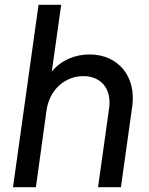

<svg xmlns="http://www.w3.org/2000/svg" viewBox="-20 -777 620 797"><path d="M34 0H129L173 -318C185 -405 250 -461 326 -461C399 -461 444 -409 433 -328L387 0H482L529 -336C546 -460 470 -551 352 -551C289 -551 233 -526 195 -480L234 -757H140Z"/></svg>

Font: Mluvka Medium
Style: Italic
Weight: 500
Italic angle: -8°
Designer: Modified by Jiří Krblich, Original typeface by Gumpita Rahayu
Foundry: Gumpita Rahayu & Jiří Krblich
Version: Version 2.000;Glyphs 3.1.1 (3134)